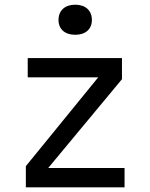

<svg xmlns="http://www.w3.org/2000/svg" viewBox="-20 -797 640 817"><path d="M300 -649C344 -649 371 -673 371 -712C371 -752 344 -777 300 -777C256 -777 229 -752 229 -712C229 -673 256 -649 300 -649ZM510 0V-82H185L499 -460V-550H98V-468H398L90 -90V0Z"/></svg>

Font: Tekne LDO
Style: Regular
Weight: 400
Monospace: yes
Designer: Alessio Laiso, Mario Rullo, Paolo Rosset
Foundry: Alessio Laiso
Version: Version 1.000;hotconv 1.0.109;makeotfexe 2.5.65596